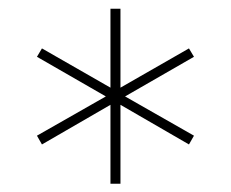

<svg xmlns="http://www.w3.org/2000/svg" viewBox="-20 -748 540 449"><path d="M238.3 -318.4H261.7V-502.9L421.9 -410.2L433.6 -430.7L272.5 -522.5L433.6 -615.2L421.9 -634.8L261.7 -543V-727.5H238.3V-543L78.1 -634.8L66.4 -615.2L227.5 -522.5L66.4 -430.7L78.1 -410.2L238.3 -502.9Z"/></svg>

Font: Raveo Thin
Style: Regular
Weight: 100
Designer: Jakub Foglar, Rasmus Andersson (Inter)
Foundry: Jakubfoglar.com
Version: Version 1.100;Glyphs 3.2.3 (3260)